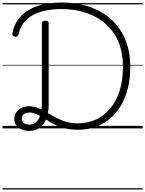

<svg xmlns="http://www.w3.org/2000/svg" viewBox="-20 -1021 1154 1527"><path d="M210 20Q177 20 150.5 8Q124 -4 109 -25Q94 -46 94 -74Q94 -104 109.5 -127Q125 -150 151.5 -163Q178 -176 211 -176Q243 -176 271.5 -166Q300 -156 328 -140.5Q356 -125 385 -108Q414 -91 446.5 -75Q479 -59 516.5 -49.5Q554 -40 598 -40Q650 -40 697 -53.5Q744 -67 784 -93Q824 -119 856.5 -158Q889 -197 911.5 -247Q934 -297 946 -358.5Q958 -420 958 -491Q958 -598 924 -682.5Q890 -767 825.5 -826.5Q761 -886 670 -917.5Q579 -949 466 -949Q420 -949 375.5 -943Q331 -937 291 -923Q251 -909 217.5 -886Q184 -863 161 -829Q138 -795 128 -749Q126 -738 119 -733Q112 -728 100 -729Q88 -731 82.5 -737.5Q77 -744 79 -755Q89 -810 114 -850.5Q139 -891 177 -920Q215 -949 261.5 -967Q308 -985 360.5 -993Q413 -1001 468 -1001Q595 -1001 696.5 -965Q798 -929 869.5 -862Q941 -795 978.5 -701.5Q1016 -608 1016 -491Q1016 -411 1002 -343Q988 -275 961.5 -219Q935 -163 898 -120Q861 -77 814.5 -48Q768 -19 713.5 -4Q659 11 598 11Q537 11 489 -2.5Q441 -16 403.5 -36.5Q366 -57 334 -77.5Q302 -98 273 -112Q244 -126 214 -126Q185 -126 169 -113Q153 -100 153 -77Q153 -56 169 -43Q185 -30 213 -30Q246 -30 267.5 -49.5Q289 -69 301 -105Q313 -141 313 -189V-837Q313 -847 320 -851.5Q327 -856 341 -856Q355 -856 361 -851.5Q367 -847 367 -837V-188Q367 -125 349 -78Q331 -31 296 -5.5Q261 20 210 20ZM0 476H1114V486H0ZM0 -20H1114V0H0ZM0 -505H1114V-500H0ZM0 -996H1114V-986H0Z"/></svg>

Font: Playwrite PL Guides
Style: Regular
Weight: 400
Designer: Veronika Burian, José Scaglione
Foundry: TypeTogether
Version: Version 1.003